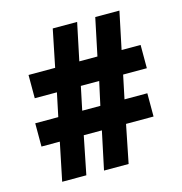

<svg xmlns="http://www.w3.org/2000/svg" viewBox="-99 -740 785 829"><g transform="rotate(-15 294.0 -325.0)"><path d="M78 0 113 -170H31V-274H134L156 -379H57V-483H176L210 -650H319L284 -483H365L400 -650H508L473 -483H558V-379H452L430 -274H532V-170H409L375 0H265L301 -170H220L186 0ZM241 -274H322L345 -379H263Z"/></g></svg>

Font: Noto Sans Telugu Condensed ExtraBold
Style: Regular
Weight: 800
Width: 3
Designer: Jelle Bosma - Monotype Design Team
Foundry: Monotype Imaging Inc.
Version: Version 2.005; ttfautohint (v1.8.4.7-5d5b)